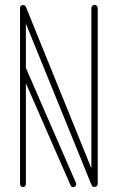

<svg xmlns="http://www.w3.org/2000/svg" viewBox="-20 -768 490 786"><path d="M380 -15V-735C380 -742 374 -748 367 -748C360 -748 354 -742 354 -735V-79L86 -740C83 -746 78 -748 72 -747C65 -746 62 -741 62 -735V-15C62 -8 67 -2 74 -2C81 -2 86 -8 86 -15V-427L269 -9C271 -3 279 0 285 -3C291 -5 294 -13 291 -19L89 -483C89 -485 88 -486 86 -487V-671L355 -10C358 -4 363 -2 369 -3C376 -4 380 -9 380 -15Z"/></svg>

Font: LS
Style: LightAlt
Weight: 250
Designer: BSozoo
Foundry: BSozoo
Version: Version 001.000